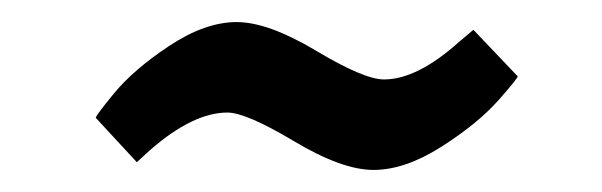

<svg xmlns="http://www.w3.org/2000/svg" viewBox="-20 -465 546 174"><path d="M186 -363Q155 -363 116 -329L104 -318L67 -358Q65 -358 83 -380Q101 -402 133.5 -423.5Q166 -445 194.5 -445Q223 -445 266.5 -419Q310 -393 328 -393Q358 -393 396 -427L409 -438L449 -396Q451 -396 432 -374.5Q413 -353 380 -332Q347 -311 318.5 -311Q290 -311 246.5 -337Q203 -363 186 -363Z"/></svg>

Font: Belgrano
Style: Regular
Weight: 400
Version: Version 1.002